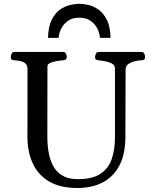

<svg xmlns="http://www.w3.org/2000/svg" viewBox="-20 -963 796 998"><path d="M632.8 -600.6 631.8 -252Q631.8 -163.6 601.6 -104.5Q571.3 -45.4 515.4 -15.6Q459.5 14.2 381.3 14.2Q293 14.2 235.6 -19.5Q178.2 -53.2 150.4 -113.3Q122.6 -173.3 122.6 -252L123 -602.5Q123 -623.5 111.8 -633.1Q100.6 -642.6 84.7 -645.8Q68.8 -648.9 53.7 -649.9Q43.5 -650.9 39.8 -654.1Q36.1 -657.2 36.1 -668Q36.1 -673.3 40.3 -683.1Q44.4 -692.9 52.7 -692.9H310.5Q318.8 -692.9 323 -683.1Q327.1 -673.3 327.1 -668Q327.1 -651.4 311 -649.9Q294.4 -648.9 274.7 -645.5Q254.9 -642.1 240.7 -635.7Q226.6 -629.4 226.6 -618.7L226.1 -255.9Q226.1 -141.6 264.9 -86.7Q303.7 -31.7 383.3 -31.7Q460.4 -31.7 502.4 -59.8Q544.4 -87.9 561 -137.2Q577.6 -186.5 577.6 -251V-607.4Q577.6 -624 561.8 -632.6Q545.9 -641.1 525.6 -644.8Q505.4 -648.4 491.7 -649.9Q481.4 -650.9 477.8 -654.1Q474.1 -657.2 474.1 -668Q474.1 -673.3 478.3 -683.1Q482.4 -692.9 490.7 -692.9H717.8Q726.1 -692.9 730.2 -683.1Q734.4 -673.3 734.4 -668Q734.4 -650.4 718.3 -649.9Q680.7 -647.9 656.7 -636Q632.8 -624 632.8 -600.6ZM392.1 -943.4Q413.6 -943.4 440.9 -936.8Q468.3 -930.2 493.7 -911.9Q519 -893.6 536.1 -858.4Q553.2 -823.2 554.7 -766.1H499.5Q498 -790 486.1 -814.2Q474.1 -838.4 450.7 -854.7Q427.2 -871.1 392.1 -871.1Q356.9 -871.1 333.7 -854.7Q310.5 -838.4 298.3 -814.2Q286.1 -790 284.7 -766.1H229.5Q231 -823.2 248 -858.4Q265.1 -893.6 290.5 -911.9Q315.9 -930.2 343.3 -936.8Q370.6 -943.4 392.1 -943.4Z"/></svg>

Font: Gelasio
Style: Regular
Weight: 400
Designer: Eben Sorkin
Foundry: Eben Sorkin
Version: Version 1.008